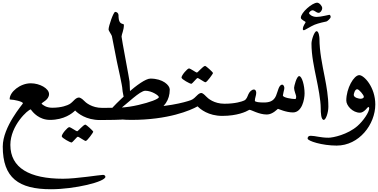

<svg xmlns="http://www.w3.org/2000/svg" viewBox="-20 -868 2737 1390"><path d="M349 502C115 502 0 419.7 0 193C0 48.7 146 -115.1 146 -120C146 -133.3 79 -147 58 -147C54.2 -147 50 -147.7 50 -151C50 -201.4 124.7 -265 203 -265C267.8 -265 335 -227.6 335 -187C335 -143.1 281 -126.9 281 -117C289.5 -108.3 314.9 -88 358 -88C363 -88 363 -88 355 -44C347 0 347 0 342 0C264.2 0 218.3 -53.2 203 -76C183.8 -76 55 40.4 55 181C55 348.1 194.6 426 436 426C533.3 426 704.8 398 726 398C734.9 398 743 403.7 743 412C743 447.7 521.9 502 349 502Z M427 118.6C427 101.4 469.6 52.5 481.2 52.5C491.7 52.5 531.9 82.4 538.1 82.4C545.8 82.4 582.8 34.1 598.7 34.1C603.5 34.1 655.1 79 655.1 86.3C655.1 90.4 611.4 152.5 600.6 152.5C591.6 152.5 551.2 121.9 543.4 121.9C535.8 121.9 506 163.9 496.9 163.9C490.1 163.9 427 131.4 427 118.6Z M552 -162C559.8 -162 576.6 -151.4 586 -141C600.7 -124.8 645 -87 720 -87C725 -87 725 -87 717 -43C709 1 709 1 704 1C603.2 1 543.8 -47.3 524 -68C504 -47.6 443.9 0 342 0C337 0 337 0 345 -44C353 -88 353 -88 358 -88C428 -88 469.2 -106.2 483 -114C497.7 -122.3 508.5 -135.7 521 -147C529.9 -155 540.1 -162 552 -162Z M898 -91C903.3 -90.1 919.1 -88 946 -88C951 -88 951 -88 943 -44C935 0 935 0 930 0C872.3 0 838.3 -5.6 827 -8C810.1 -11.6 867.8 -96.2 898 -91ZM858 -2C841.1 -1.1 790.2 1 704 1C699 1 699 1 707 -43C715 -87 715 -87 720 -87C792.8 -87 835.7 -88.4 850 -89C894.5 -90.9 938.6 -98 982 -108C1063.2 -126.7 1130 -151.4 1130 -165C1130 -176.7 1078.5 -211 1032 -211C992.1 -211 902.9 -118 835 -69C817.3 -70.7 799.7 -72.3 782 -74C800.7 -101.1 1000.1 -299 1069 -299C1159.9 -299 1209 -250.4 1209 -220C1209 -64.6 1047.1 -12 858 -2ZM884 -124C878.8 -152.4 866 -207.3 866 -222C866 -245.7 835.1 -379.6 826 -423C816.6 -467.8 792.6 -597.6 790 -607C787.2 -617 766 -645.1 766 -655C766 -678.8 801.1 -782 814 -782C827 -782 838 -771.3 838 -758C838 -746.1 837.8 -714 854 -701C863.5 -693.4 877 -695.4 877 -688C877 -649.1 860 -619 860 -603C860 -589.1 918 -286.9 918 -277C918 -253.7 923.7 -166.9 924 -162C910.7 -149.3 897.3 -136.7 884 -124Z M1294 -306.4C1294 -323.6 1336.6 -372.5 1348.2 -372.5C1358.7 -372.5 1398.9 -342.6 1405.1 -342.6C1412.8 -342.6 1449.8 -390.9 1465.7 -390.9C1470.5 -390.9 1522.1 -346 1522.1 -338.7C1522.1 -334.6 1478.4 -272.5 1467.6 -272.5C1458.6 -272.5 1418.2 -303.1 1410.4 -303.1C1402.8 -303.1 1373 -261.1 1363.9 -261.1C1357.1 -261.1 1294 -293.6 1294 -306.4Z M1438 -194.8C1446 -194.8 1461.4 -181.6 1471 -171C1485.7 -154.8 1530 -117 1605 -117C1610 -117 1610 -117 1602 -73C1594 -29 1594 -29 1589 -29C1489.1 -29 1430.2 -77.4 1410.6 -98.1C1357.8 -68.7 1199.1 0 930 0C925 0 925 0 933 -44C941 -88 941 -88 946 -88C1179.1 -88 1316.5 -126.7 1362.3 -143.2C1381.3 -150.1 1394.8 -166.2 1409.5 -180C1417.6 -187.6 1426.9 -194.8 1438 -194.8Z M1778 -185C1786 -203.2 1801.7 -220 1819 -220C1829.3 -220 1835 -208.6 1835 -196C1835 -176.6 1825 -158.4 1825 -139C1825 -128.5 1861.2 -126 1889 -126C1926.2 -126 1960.1 -133 1978 -174C1991.9 -205.8 1998.2 -255 2023 -255C2032.8 -255 2041.1 -239.2 2038 -224C2036.9 -218.8 2028 -182.6 2028 -177C2028 -160.9 2093.6 -151 2117 -151C2125 -151 2124 -167.1 2124 -171C2124 -178.2 2109 -210.8 2109 -232C2109 -242.9 2127 -317 2146 -317C2166.2 -317 2185 -248.5 2185 -192C2185 -148.4 2166.4 -54 2101 -54C2050.5 -54 1995.6 -80 1992 -80C1989.8 -80 1954.3 -39 1912 -39C1853 -39 1801 -73 1786 -73C1785.7 -73 1783.8 -72.5 1783 -72C1761.7 -59.1 1697.6 -29 1589 -29C1584 -29 1584 -29 1592 -73C1600 -117 1600 -117 1605 -117C1684.5 -117 1731.4 -133.1 1747 -140C1765.9 -148.4 1771.3 -169.9 1778 -185Z M2192.5 -708C2192.5 -712.6 2158 -724.6 2158 -739.9C2158 -776.6 2239.9 -848.5 2276.2 -848.5C2291.7 -848.5 2312.6 -824.8 2312.6 -809.6C2312.6 -791.4 2298 -775 2286.9 -775C2276.8 -775 2265.8 -783 2261.1 -786.1C2257.5 -788.5 2249.1 -793.5 2242.1 -793.5C2233.9 -793.5 2217.4 -781.8 2217.4 -772.4C2217.4 -766.4 2237.4 -745.5 2272.5 -745.5C2303.7 -745.5 2358.1 -760.8 2364.3 -760.8C2371 -760.8 2373.9 -750.9 2373.9 -745.2C2373.9 -734.7 2347.9 -712.5 2343.2 -712.5C2341 -712.5 2285 -700.4 2257.3 -689C2230.1 -677.7 2185.8 -649 2180.4 -649C2176 -649 2172.4 -652.4 2172.4 -656.6C2172.4 -682 2192.5 -701.3 2192.5 -708Z M2324.2 0C2303.9 0 2302 -53.3 2302 -83.9C2302 -143.7 2282.7 -240.6 2270.6 -299.1C2253.4 -382.8 2235 -466.8 2235 -552.3C2235 -580.5 2256.3 -642.3 2271.9 -642.3C2288.4 -642.3 2292.7 -597.8 2292.7 -589C2292.7 -494.8 2312.8 -402.3 2330.8 -309.9C2344.6 -238.9 2357.2 -167.4 2357.2 -95.1C2357.2 -51.7 2338.4 0 2324.2 0Z M2207 135C2207 123.6 2213.3 115 2229 115C2262.1 115 2300.2 129 2358 129C2391 129 2496.9 106.4 2568 44C2608.9 8.1 2653 -54.7 2653 -85C2653 -89.6 2648.4 -94 2646 -94C2642 -94 2616.7 -52 2586 -52C2533.2 -52 2487 -103 2487 -140C2487 -228.5 2541.8 -324 2581 -324C2615.3 -324 2697 -237.3 2697 -112C2697 32.4 2579.9 186 2417 186C2312.7 186 2207 152.8 2207 135ZM2566 -222C2548.3 -222 2541 -186.3 2541 -181C2541 -160.3 2580.2 -153 2590 -153C2592.7 -153 2614 -154.1 2614 -168C2614 -179.8 2579.2 -222 2566 -222Z"/></svg>

Font: DigitalKhatt Madina Quranic
Style: Regular
Weight: 400
Designer: Amine Anane
Version: Version 0.1